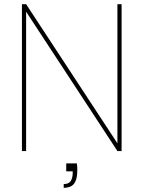

<svg xmlns="http://www.w3.org/2000/svg" viewBox="-20 -723 687 919"><path d="M297 59H348Q349 66 349.5 74.5Q350 83 350 90Q350 125 341.5 144Q333 163 318 169.5Q303 176 285 176V158Q309 158 318.5 143.5Q328 129 328 104V97H297ZM542 -703H562V0H542L105 -667V0H85V-703H105L542 -37Z"/></svg>

Font: Poppins Devanagari Thin
Style: Regular
Weight: 100
Designer: Ninad Kale (Devanagari), Jonny Pinhorn (Latin)
Foundry: Indian Type Foundry
Version: 4.005